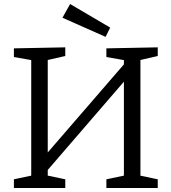

<svg xmlns="http://www.w3.org/2000/svg" viewBox="-20 -933 851 953"><path d="M49 0V-43L148 -64L135 -46V-651L151 -632L49 -650V-693L304 -698V-655L203 -632L217 -651V-155L202 -159L605 -625L595 -601V-651L610 -632L508 -650V-693L763 -698V-655L663 -632L677 -651V-46L663 -64L763 -43V0H508V-43L608 -64L595 -46V-551L610 -545L208 -79L217 -102V-46L204 -64L304 -43V0ZM504 -750 290 -845 328 -913 527 -796Z"/></svg>

Font: Pack4
Style: Regular
Weight: 400
Version: Version 2.002